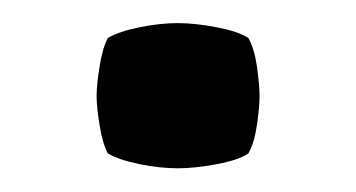

<svg xmlns="http://www.w3.org/2000/svg" viewBox="-20 -134 300 162"><path d="M61.5 -53Q61.5 -62 64 -77.8Q66.5 -93.5 71 -102Q80.5 -107.5 97.8 -111Q115 -114.5 130 -114.5Q144.5 -114.5 162.8 -111Q181 -107.5 189.5 -102Q194.5 -93.5 196.8 -77.8Q199 -62 199 -53Q199 -44 196.8 -28.5Q194.5 -13 189.5 -4.5Q181.5 1 163 4.5Q144.5 8 130 8Q115 8 97.8 4.5Q80.5 1 71 -4.5Q66.5 -13 64 -28.5Q61.5 -44 61.5 -53Z"/></svg>

Font: Signika Negative Light
Style: Regular
Weight: 400
Version: Version 2.001